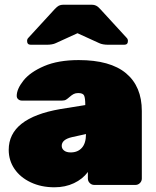

<svg xmlns="http://www.w3.org/2000/svg" viewBox="-20 -785 662 815"><path d="M342 -339Q342 -369 337 -379.5Q332 -390 312 -390Q301 -390 293 -386Q285 -382 276 -374Q267 -366 260.5 -362Q254 -358 243 -358H73Q64 -358 57.5 -363.5Q51 -369 51 -378Q51 -407 79.5 -443Q108 -479 167.5 -504.5Q227 -530 314 -530Q448 -530 515 -474Q582 -418 582 -314V-27Q582 -16 574 -8Q566 0 555 0H380Q369 0 361 -8Q353 -16 353 -27V-55Q331 -25 294 -7.5Q257 10 211 10Q155 10 110.5 -11Q66 -32 41.5 -68Q17 -104 17 -149Q17 -284 236 -322ZM286 -203Q242 -193 242 -166Q242 -154 252 -146Q262 -138 280 -138Q310 -138 327.5 -157.5Q345 -177 345 -216ZM406 -746 518 -624Q523 -619 523 -611Q523 -595 507 -595H441Q415 -595 401 -602L309 -644L217 -602Q203 -595 177 -595H111Q95 -595 95 -611Q95 -619 100 -624L212 -746Q222 -757 230 -761Q238 -765 249 -765H369Q380 -765 388 -761Q396 -757 406 -746Z"/></svg>

Font: Rubik
Style: Regular
Weight: 900
Designer: Hubert & Fischer
Foundry: Hubert & Fischer
Version: Version 1.100